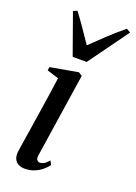

<svg xmlns="http://www.w3.org/2000/svg" viewBox="-154 -866 666 940"><g transform="rotate(20 179.0 -396.5)"><path d="M101.5 11Q83 11 68.5 4Q54 -3 46.8 -18.8Q39.5 -34.5 43 -60.5Q44.5 -71.5 49.2 -101.8Q54 -132 60.8 -175Q67.5 -218 75 -267.5Q82.5 -317 90.2 -367.2Q98 -417.5 103.5 -461L42.5 -480L45.5 -498L190 -523.5L208.5 -511L142.5 -75Q139.5 -56 146 -49Q152.5 -42 160.5 -42Q171 -42 181.2 -47.8Q191.5 -53.5 206.5 -70L217 -50Q207 -36 190.5 -22Q174 -8 151.5 1.5Q129 11 101.5 11ZM135 -584 59.5 -795.5 80 -804Q103.5 -773 128.5 -736.8Q153.5 -700.5 180.5 -660.5Q216.5 -695 254 -730.8Q291.5 -766.5 337.5 -804L358.5 -792L208 -584Z"/></g></svg>

Font: Merriweather 120pt
Style: Italic
Weight: 400
Italic angle: -7.8°
Version: Version 2.101